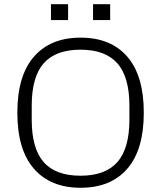

<svg xmlns="http://www.w3.org/2000/svg" viewBox="-20 -878 762 908"><path d="M361 10Q219 10 140.5 -80Q62 -170 62 -345Q62 -520 140.5 -610Q219 -700 361 -700Q504 -700 582 -610Q660 -520 660 -345Q660 -170 582 -80Q504 10 361 10ZM361 -47Q478 -47 535 -111.5Q592 -176 592 -312V-378Q592 -514 535 -578.5Q478 -643 361 -643Q243 -643 186.5 -578.5Q130 -514 130 -378V-312Q130 -176 186.5 -111.5Q243 -47 361 -47ZM221 -783V-858H302V-783ZM420 -783V-858H501V-783Z"/></svg>

Font: Mozilla Text ExtraLight
Style: Regular
Weight: 200
Designer: Studio DRAMA
Foundry: Studio DRAMA
Version: Version 1.000